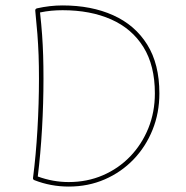

<svg xmlns="http://www.w3.org/2000/svg" viewBox="-20 -686 684 707"><path d="M116.2 -655.3Q163.6 -666 210.4 -666Q316.4 -666 396.7 -629.9Q477.1 -593.8 522 -522Q566.9 -450.2 566.9 -342.3Q566.9 -270 541.7 -207.8Q516.6 -145.5 471.4 -98.6Q426.3 -51.8 365.5 -25.4Q304.7 1 232.9 1Q167 1 106.9 -22.5Q100.6 -24.9 101.6 -31.2Q112.3 -113.8 117.9 -209.7Q123.5 -305.7 123.5 -396Q123.5 -444.3 122.1 -483.2Q120.6 -522 117.7 -560.5Q114.7 -599.1 109.9 -646Q108.9 -653.3 116.2 -655.3ZM127.4 -640.1Q132.3 -595.7 135 -557.9Q137.7 -520 138.9 -481.7Q140.1 -443.4 140.1 -396Q140.1 -306.6 134.8 -212.9Q129.4 -119.1 119.1 -36.1Q175.3 -15.6 232.9 -15.6Q300.8 -15.6 358.6 -40.5Q416.5 -65.4 459.5 -110.1Q502.4 -154.8 526.4 -214.1Q550.3 -273.4 550.3 -342.3Q550.3 -444.8 508.1 -512.7Q465.8 -580.6 389.4 -614.5Q313 -648.4 210.4 -648.4Q189.5 -648.4 168.9 -646.5Q148.4 -644.5 127.4 -640.1Z"/></svg>

Font: Mikhak-FD Thin
Style: Regular
Weight: 100
Designer: Amin Abedi
Version: Version 3.2